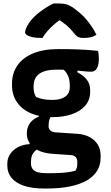

<svg xmlns="http://www.w3.org/2000/svg" viewBox="-20 -833 640 1103"><path d="M134 -65Q134 -87 141.5 -106Q149 -125 164.5 -139.5Q180 -154 203 -163V-178L277 -172Q267 -158 263 -142.5Q259 -127 259 -108Q259 -94 268.5 -84.5Q278 -75 296 -73L428 -64Q466 -61 495 -45.5Q524 -30 541 -3.5Q558 23 558 60V75Q558 115 538 148Q518 181 479 203.5Q440 226 382 238Q324 250 247 250H233Q164 250 117 234Q70 218 46 188.5Q22 159 22 119V107Q22 77 38 52.5Q54 28 83 12.5Q112 -3 150 -5V-28L217 11Q196 21 183 33Q170 45 164 60Q158 75 158 95V105Q158 125 167.5 138Q177 151 197.5 156.5Q218 162 250 162H268Q312 162 347.5 159Q383 156 413 148Q420 138 422 127.5Q424 117 424 106V96Q424 79 414.5 69Q405 59 387 58L273 50Q230 46 199 30.5Q168 15 151 -10Q134 -35 134 -65ZM327 -446 425 -443V-417Q460 -400 479 -375Q498 -350 498 -316V-306Q498 -259 470 -226.5Q442 -194 393 -177Q344 -160 282 -160Q214 -159 161.5 -180.5Q109 -202 79 -244Q49 -286 49 -343V-352Q49 -412 79.5 -456.5Q110 -501 169.5 -526Q229 -551 316 -551Q380 -551 431.5 -549Q483 -547 542 -541Q545 -535 546.5 -522.5Q548 -510 548 -497Q548 -463 537.5 -442Q527 -421 502 -421Q483 -421 459.5 -424Q436 -427 399 -430Q362 -433 306 -433Q240 -433 206.5 -409.5Q173 -386 173 -337V-329Q173 -316 176 -302.5Q179 -289 187 -276Q208 -267 229 -263Q250 -259 281 -259Q329 -259 355 -278Q381 -297 381 -333V-344Q381 -361 377 -379Q373 -397 361.5 -414.5Q350 -432 327 -446ZM288 -813Q295 -813 301.5 -813Q308 -813 320 -813Q345 -813 363.5 -807.5Q382 -802 410 -782Q427 -769 444.5 -753.5Q462 -738 477.5 -719.5Q493 -701 507.5 -679.5Q522 -658 534 -633Q519 -623 501 -619Q483 -615 460 -615Q439 -615 427 -621.5Q415 -628 399 -650Q384 -669 362.5 -687.5Q341 -706 300 -731L355 -716H289L343 -733Q295 -699 267 -670Q239 -641 224 -615H218Q187 -615 166.5 -619.5Q146 -624 135 -631.5Q124 -639 124 -647Q124 -656 129.5 -669.5Q135 -683 147 -702Q159 -719 175.5 -735.5Q192 -752 211.5 -766.5Q231 -781 250.5 -793Q270 -805 288 -813Z"/></svg>

Font: Recursive Casual
Style: Bold
Weight: 700
Version: Version 1.085